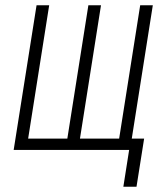

<svg xmlns="http://www.w3.org/2000/svg" viewBox="-20 -570 640 730"><path d="M449 140 471 0H32L119 -550H167L87 -43H236L316 -550H364L284 -43H433L513 -550H561L481 -43H528L499 140Z"/></svg>

Font: NKDuy Mono Thin
Style: Italic
Weight: 100
Italic angle: -9°
Monospace: yes
Designer: NKDuy
Foundry: NKDuy
Version: Version 2.251; ttfautohint (v1.8.4.7-5d5b)